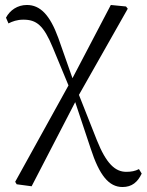

<svg xmlns="http://www.w3.org/2000/svg" viewBox="-20 -544 589 771"><path d="M472 207C510 207 533 187 549 153L538 135C523 143 507 146 487 146C443 146 407 114 369 19L297 -163L493 -509L486 -518L425 -524L271 -230L214 -392C180 -485 141 -524 88 -524C50 -524 20 -503 4 -473L14 -450C30 -458 48 -465 74 -465C126 -465 155 -443 192 -353L255 -201L41 186L47 196L107 204L282 -134L344 52C379 160 417 207 472 207Z"/></svg>

Font: Noto Serif HK Light
Style: Regular
Weight: 300
Designer: Ryoko NISHIZUKA 西塚涼子 (kana & ideographs); Frank Grießhammer (Latin, Greek & Cyrillic); Wenlong ZHANG 张文龙 (bopomofo); San
Foundry: Adobe
Version: Version 2.001;hotconv 1.1.0;makeotfexe 2.6.0